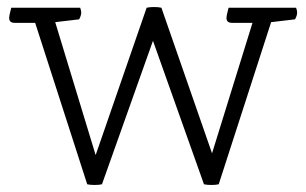

<svg xmlns="http://www.w3.org/2000/svg" viewBox="-20 -522 870 546"><path d="M560 2 415 -406 270 2Q262 4 249 4Q236 4 228 2L80 -457H22Q6 -457 6 -471Q6 -477 10 -492L12 -500H208Q211 -492 211 -486Q211 -478 205 -467L137 -459L252 -81L397 -500Q405 -502 418 -502Q431 -502 439 -500L583 -86L698 -457H640Q624 -457 624 -471Q624 -477 628 -492L630 -500H822Q825 -492 825 -486Q825 -478 819 -467L751 -459L602 2Q594 4 581 4Q568 4 560 2Z"/></svg>

Font: Scope One
Style: Regular
Weight: 400
Designer: Dalton Maag Ltd
Foundry: Dalton Maag Ltd
Version: Version 1.002; ttfautohint (v1.4.1) -l 11 -r 50 -G 50 -x 14 